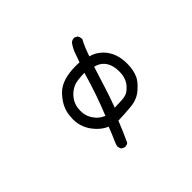

<svg xmlns="http://www.w3.org/2000/svg" viewBox="-155 -910 1310 1310"><g transform="rotate(-45 500.0 -255.0)"><path d="M396 131H390L370 121Q360 107 360 90Q360 78 387 19Q401 -13 413 -46Q372 -63 339 -99Q276 -166 276 -253Q276 -264 279 -293Q287 -368 352 -435Q413 -498 548 -498L583 -497Q595 -531 607.5 -565.5Q620 -600 642 -629Q655 -641 674 -641H679L698 -631Q708 -617 708 -600V-594Q685 -554 659 -478Q706 -468 747 -427Q807 -365 807 -260Q807 -199 786 -153Q771 -120 726 -81Q681 -42 617.5 -36Q554 -30 489 -28Q462 41 425 121Q413 131 396 131ZM450 -114Q511 -264 556 -423Q485 -421 458 -411Q431 -401 408 -381Q353 -333 353 -260Q353 -218 368 -190Q398 -133 450 -114ZM534 -108Q577 -110 604.5 -111Q632 -112 655 -122Q674 -132 693 -153Q731 -194 731 -260Q731 -341 685 -380Q661 -399 632 -405Q608 -331 585 -256Q562 -181 534 -108Z"/></g></svg>

Font: Xiaolai SC
Style: Regular
Weight: 400
Designer: Nozomi Seto 瀬戸のぞみ
Version: Version 3.11;December 4, 2020;FontCreator 13.0.0.2613 64-bit